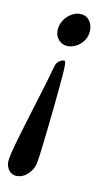

<svg xmlns="http://www.w3.org/2000/svg" viewBox="-92 -486 418 737"><g transform="rotate(10 117.0 -117.5)"><path d="M208 -391Q208 -375 202 -361Q196 -347 185.5 -337Q175 -327 161.5 -321Q148 -315 134 -315Q113 -315 99 -330Q85 -345 85 -366Q85 -382 91.5 -396.5Q98 -411 108.5 -421.5Q119 -432 132 -438.5Q145 -445 159 -445Q182 -445 195 -429Q208 -413 208 -391ZM27 210Q9 210 -2.5 196Q-14 182 -14 161Q-14 152 -8 127Q-2 102 8 67.5Q18 33 30.5 -8Q43 -49 55.5 -89.5Q68 -130 79 -167Q90 -204 97 -230Q101 -244 111.5 -251Q122 -258 130 -258Q134 -258 135 -252Q136 -246 136 -238Q136 -227 134 -200.5Q132 -174 128.5 -138.5Q125 -103 121 -62.5Q117 -22 112.5 17Q108 56 104 90.5Q100 125 96 147Q91 172 71.5 191Q52 210 27 210Z"/></g></svg>

Font: Vermiglione SemiBold
Style: Italic
Weight: 600
Italic angle: -11°
Version: Version 1.000